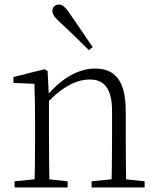

<svg xmlns="http://www.w3.org/2000/svg" viewBox="-20 -823 691 843"><path d="M44 0H277V-27L174 -38H154L44 -27ZM131 0H198C196 -48 195 -159 195 -226V-393L189 -511L176 -519L39 -485V-459L131 -455C133 -405 134 -350 134 -281V-226C134 -159 133 -48 131 0ZM382 0H615V-27L512 -38H491L382 -27ZM469 0H535C533 -48 532 -157 532 -226V-335C532 -471 483 -522 398 -522C329 -522 254 -485 182 -398H174L184 -368C261 -452 327 -474 374 -474C435 -474 472 -438 472 -334V-226C472 -157 471 -48 469 0ZM387 -616C353 -667 317 -718 286 -764C266 -793 254 -803 239 -803C224 -803 210 -793 210 -775C210 -761 219 -747 246 -723C284 -688 327 -646 370 -603Z"/></svg>

Font: Source Han Serif TW VF
Style: Regular
Weight: 250
Designer: Ryoko NISHIZUKA 西塚涼子 (kana & ideographs); Frank Grießhammer (Latin, Greek & Cyrillic); Wenlong ZHANG 张文龙 (bopomofo); San
Foundry: Adobe
Version: Version 2.002;hotconv 1.1.0;makeotfexe 2.6.0